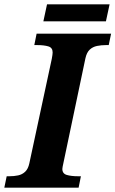

<svg xmlns="http://www.w3.org/2000/svg" viewBox="-43 -870 535 890"><path d="M-23 0 -12 -53H1Q22 -53 41 -57Q60 -61 73.7 -74Q87.5 -87 93 -113L197 -597Q199 -607 200 -615.2Q201 -623.4 201 -627Q201 -649.1 181 -655Q161 -661 129 -661H116L126.7 -714H472L461 -661H448.2Q426.5 -661 406.7 -657Q387 -653 373 -640Q359 -627 353 -600L250 -110Q249 -105.1 247.5 -98.1Q246 -91.1 246 -87Q246 -65 266.8 -59Q287.6 -53 319 -53H332L321.4 0ZM158 -771 175 -850H465L448 -771Z"/></svg>

Font: Noto Serif
Style: Italic
Weight: 400
Italic angle: -12°
Designer: Monotype Design Team
Foundry: Monotype Imaging Inc.
Version: Version 2.013